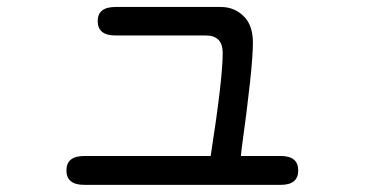

<svg xmlns="http://www.w3.org/2000/svg" viewBox="-20 -512 1040 546"><path d="M613.3 -361.3Q613.3 -411.1 565.4 -411.1H308.6Q257.8 -411.1 257.8 -452.1Q257.8 -492.2 308.6 -492.2H607.4Q649.4 -492.2 676.8 -461.9Q699.2 -436.5 699.2 -390.6Q699.2 -319.3 667 -87.9L665 -68.4H778.3Q828.1 -68.4 828.1 -27.3Q828.1 13.7 778.3 13.7H219.7Q168.9 13.7 168.9 -27.3Q168.9 -68.4 219.7 -68.4H579.1Q613.3 -287.1 613.3 -361.3Z"/></svg>

Font: jf-openhuninn-1.1
Style: Regular
Weight: 400
Designer: [Kosugi Maru]
      Designed by Motoya company      

      [Varela Round]
      Joe Prince(Latin component); Avraham Co
Foundry: justfont CO.,LTD.
Version: 1.1